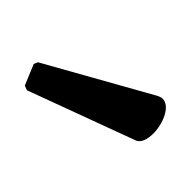

<svg xmlns="http://www.w3.org/2000/svg" viewBox="-49 -768 320 320"><g transform="rotate(45 111.5 -608.0)"><path d="M23 -533 210 -602C219 -605 223 -617 223 -631C223 -654 211 -683 193 -683C190 -683 187 -682 183 -680L3 -579L0 -572L15 -536Z"/></g></svg>

Font: Quattrocento Sans
Style: Bold
Weight: 700
Designer: Pablo Impallari
Foundry: Pablo Impallari, Igino Marini, Brenda Gallo
Version: Version 2.000